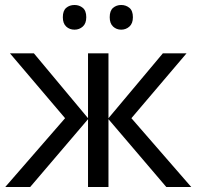

<svg xmlns="http://www.w3.org/2000/svg" viewBox="-20 -750 790 770"><path d="M728 -536 507 -276 747 0H647L415 -272V0H333V-272L101 0H1L241 -276L20 -536H116L333 -276V-536H415V-276L633 -536ZM232 -681Q232 -707 245.5 -718.5Q259 -730 279 -730Q298 -730 312 -718.5Q326 -707 326 -681Q326 -656 312 -643.5Q298 -631 279 -631Q259 -631 245.5 -643.5Q232 -656 232 -681ZM420 -681Q420 -707 433.5 -718.5Q447 -730 466 -730Q485 -730 499 -718.5Q513 -707 513 -681Q513 -656 499 -643.5Q485 -631 466 -631Q447 -631 433.5 -643.5Q420 -656 420 -681Z"/></svg>

Font: Apis
Style: Regular
Weight: 400
Designer: Monotype Design Team
Foundry: Monotype Imaging Inc.
Version: Version 2.000; build 0001